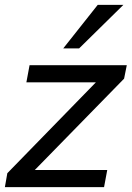

<svg xmlns="http://www.w3.org/2000/svg" viewBox="-32 -766 539 786"><path d="M-12 0 -2 -57 382 -451 391 -429H76L89 -499H487L476 -444L84 -43L81 -70H407L394 0ZM227 -568 368 -746H473L292 -568Z"/></svg>

Font: REM Light
Style: Italic
Weight: 300
Italic angle: -11°
Designer: Octavio Pardo
Foundry: Ashler Design
Version: Version 1.005;gftools[0.9.28]